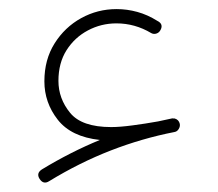

<svg xmlns="http://www.w3.org/2000/svg" viewBox="-20 -378 471 414"><path d="M65.4 7.8Q57.6 -4.4 70.3 -12.7Q132.3 -50.3 195.3 -76.2Q133.3 -83 104.5 -119.9Q75.7 -156.7 75.7 -202.6Q75.7 -249.5 97.7 -284.4Q119.6 -319.3 155 -338.9Q190.4 -358.4 231.4 -358.4Q253.9 -358.4 276.1 -352.3Q298.3 -346.2 319.3 -333Q333 -326.2 326.2 -313.5Q323.2 -307.6 317.4 -305.7Q311.5 -303.7 306.2 -306.6Q271 -327.6 231 -327.6Q198.2 -327.6 169.7 -312.5Q141.1 -297.4 123.5 -269.8Q106 -242.2 106 -203.6Q106 -165.5 131.1 -134.8Q156.2 -104 219.7 -104Q238.8 -104 266.1 -107.7Q293.5 -111.3 320.8 -116.2Q335.4 -119.6 350.6 -122.6Q352.1 -123 353.5 -122.6Q353.5 -122.6 354 -122.6Q355 -122.6 356 -122.6Q356 -122.6 356.4 -122.6Q365.7 -120.1 367.7 -110.8Q368.7 -105 365.2 -99.6Q361.8 -94.2 356 -93.3Q286.1 -79.6 218.8 -53.5Q151.4 -27.3 85.9 12.7Q73.7 20.5 65.4 7.8Z"/></svg>

Font: Mikhak-DS1-FD ExtraLight
Style: Regular
Weight: 200
Designer: Amin Abedi
Version: Version 3.2